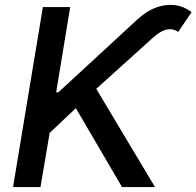

<svg xmlns="http://www.w3.org/2000/svg" viewBox="-20 -756 794 776"><path d="M32.7 0 153.3 -727.5H263.7L207 -382.8H215.8L536.1 -678.2Q572.3 -711.4 610.6 -725.6Q648.9 -739.7 685.8 -735.4Q722.7 -731 754.4 -707L700.2 -627Q678.7 -641.6 654.3 -636.7Q629.9 -631.8 598.6 -604L369.1 -397L606.4 0H473.1L286.6 -318.8L180.7 -218.8L143.6 0Z"/></svg>

Font: Inter 18pt Medium
Style: Italic
Weight: 500
Italic angle: -9.3988°
Designer: Rasmus Andersson
Foundry: rsms
Version: Version 4.001;git-66647c0bb